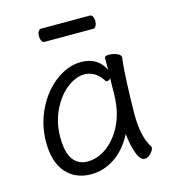

<svg xmlns="http://www.w3.org/2000/svg" viewBox="-105 -766 785 871"><g transform="rotate(-15 287.5 -330.5)"><path d="M149 -649Q149 -661 154 -670Q159 -679 168 -679H396Q405 -679 409.5 -670Q414 -661 414 -648Q414 -636 409 -626.5Q404 -617 395 -617H167Q159 -617 154 -626.5Q149 -636 149 -649ZM476 -193Q476 -89 511 -35Q513 -31 513 -29Q513 -17 499 -2Q485 13 469 13Q448 13 433.5 -28Q419 -69 415 -118Q379 -50 327.5 -16Q276 18 217 18Q143 18 99.5 -32Q56 -82 56 -175Q56 -257 91.5 -329Q127 -401 184.5 -443.5Q242 -486 303 -486Q380 -486 413 -420V-475Q413 -485 434 -485Q453 -485 471 -477.5Q489 -470 489 -459V-457Q483 -419 479.5 -331.5Q476 -244 476 -193ZM395 -371Q391 -371 388 -375Q372 -402 349.5 -415Q327 -428 303 -428Q262 -428 220 -395Q178 -362 151 -305Q124 -248 124 -180Q124 -108 148.5 -75Q173 -42 216 -42Q264 -42 307.5 -74Q351 -106 379 -162.5Q407 -219 410 -291Q411 -301 411 -335L412 -380Q403 -371 395 -371Z"/></g></svg>

Font: Iansui
Style: Regular
Weight: 400
Designer: But Ko / Fontworks Inc.
Foundry: zi-hi.com / Fontworks Inc.
Version: Version 1.002